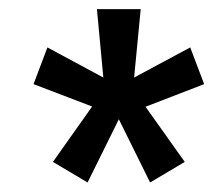

<svg xmlns="http://www.w3.org/2000/svg" viewBox="-20 -832 478 411"><path d="M167.5 -441.4 93.3 -485.4 177.2 -604 51.8 -651.9 81.5 -730.5 201.2 -666 187.5 -812.5H281.2L267.1 -666L387.2 -730.5L417 -651.9L291.5 -603.5L375.5 -485.4L301.3 -441.4L234.4 -576.7Z"/></svg>

Font: Oswald-Regular
Style: Regular
Weight: 400
Designer: vernon adams
Foundry: vernon adams
Version: Version 2.002; ttfautohint (v0.92.18-e454-dirty) -l 8 -r 50 